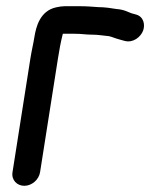

<svg xmlns="http://www.w3.org/2000/svg" viewBox="-20 -527 485 620"><path d="M182.9 -418H219.7C246.6 -418 254.2 -415 280.2 -415C296.6 -415 312.3 -411.9 332 -410.2C343.5 -407.6 348.9 -403.9 368.4 -398.8L382.8 -394.8C410 -387.7 434.3 -407.6 442 -427.8C449.2 -446.8 444.4 -473.5 418.8 -480.2L405 -484C392.7 -488.1 381.7 -496 356 -497.9C339.4 -500.5 320.2 -503.9 297.1 -504C276 -505.4 261.8 -507 233.7 -507H189.7C181.1 -507 171.6 -505.6 161.7 -503.4C108.8 -492.3 96.1 -439.2 91 -407C87.8 -386.4 82.3 -364.4 78.1 -338L20.4 29C16.3 55 35.5 73 58.5 73C82.8 73 105.6 53.3 109.4 29L167.1 -338C171.4 -365.3 176.1 -391.3 182.9 -418Z"/></svg>

Font: Just Breathe
Style: BdObl3
Weight: 400
Foundry: Cannot Into Space Fonts
Version: Version 0.72